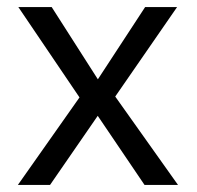

<svg xmlns="http://www.w3.org/2000/svg" viewBox="-20 -525 558 545"><path d="M482.7 -505 294 -232 246.3 -282.3 392 -505ZM30.7 0 218 -266 268.3 -212 122 0ZM126.7 -505 262 -293.3 304 -255.3 485.3 0H390.3L251.7 -204.7L208.7 -244L32 -505Z"/></svg>

Font: 42dot Sans Light
Style: Regular
Weight: 300
Designer: 42dot
Version: Version 1.000